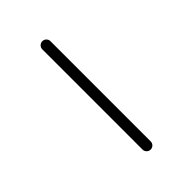

<svg xmlns="http://www.w3.org/2000/svg" viewBox="-221 -868 942 942"><g transform="rotate(-45 250.0 -397.0)"><path d="M225.6 -49.8V-745.1Q225.6 -756.8 233.9 -765.1Q242.2 -773.4 253.9 -773.4Q265.6 -773.4 273.9 -765.1Q282.2 -756.8 282.2 -745.1V-49.8Q282.2 -38.1 273.9 -29.8Q265.6 -21.5 253.9 -21.5Q242.2 -21.5 233.9 -29.8Q225.6 -38.1 225.6 -49.8Z"/></g></svg>

Font: Rounded-X Mgen+ 2m light
Style: Regular
Weight: 200
Designer: [Source Han Sans]
Ryoko NISHIZUKA  (kana & ideographs); Paul D. Hunt (Latin, Greek & Cyrillic); Wenlong ZHANG  (bopomofo
Version: Version 1.059.20150602